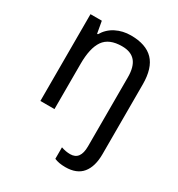

<svg xmlns="http://www.w3.org/2000/svg" viewBox="-185 -667 953 1027"><g transform="rotate(30 292.0 -153.0)"><path d="M303 228V157Q331 167 359 167Q421 167 421 83V-344Q421 -409 394 -440.5Q367 -472 312 -472Q232 -472 199 -424.5Q166 -377 166 -279V0H79V-536H149L162 -463H167Q191 -504 232.5 -525Q274 -546 324 -546Q417 -546 463 -498.5Q509 -451 509 -350V80Q509 157 475 198.5Q441 240 371 240Q330 240 303 228Z"/></g></svg>

Font: Noto Sans Display
Style: Regular
Weight: 400
Designer: Monotype Design team
Foundry: Monotype Imaging Inc.
Version: Version 1.000